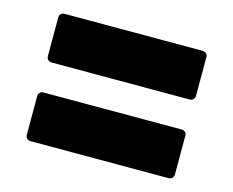

<svg xmlns="http://www.w3.org/2000/svg" viewBox="-68 -624 736 606"><g transform="rotate(15 300.0 -321.0)"><path d="M526 -370C535 -370 542 -377 542 -386V-514C542 -522 535 -529 526 -529H74C65 -529 58 -522 58 -514V-386C58 -377 65 -370 74 -370ZM526 -113C535 -113 542 -120 542 -129V-257C542 -265 535 -272 526 -272H74C65 -272 58 -265 58 -257V-129C58 -120 65 -113 74 -113Z"/></g></svg>

Font: LINE Seed Sans TH ExtraBold
Style: Regular
Weight: 800
Designer: Dalton Maag Ltd | Thai characters by Cadson Demak Co.,Ltd.
Foundry: Dalton Maag Ltd
Version: Version 1.003